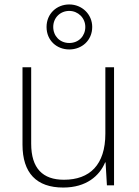

<svg xmlns="http://www.w3.org/2000/svg" viewBox="-20 -832 622 862"><path d="M291 -610C348 -610 394 -651 394 -711C394 -768 348 -812 291 -812C234 -812 189 -770 189 -711C189 -650 235 -610 291 -610ZM291 -639C248 -639 219 -671 219 -711C219 -752 250 -783 291 -783C330 -783 363 -752 363 -711C363 -671 334 -639 291 -639ZM492 -530H453V-232C453 -92 383 -25 267 -25C172 -25 120 -76 120 -187V-530H81V-183C81 -55 144 10 264 10C368 10 427 -43 452 -103H454L460 0H492Z"/></svg>

Font: Noto Sans Arabic ExtLt
Style: Regular
Weight: 200
Designer: Monotype Design Team, Nadine Chahine, Nizar Qandah and Khaled Hosny
Foundry: Monotype Imaging Inc.
Version: Version 2.012